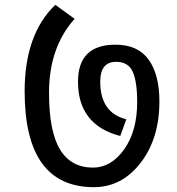

<svg xmlns="http://www.w3.org/2000/svg" viewBox="-20 -795 732 795"><path d="M289 -717Q183 -599 183 -411Q183 -251 228.5 -176Q274 -101 365 -101Q440 -101 494 -176.5Q548 -252 548 -373Q548 -457 529.5 -498Q511 -539 461 -539Q395 -539 395 -457Q395 -328 503 -301L478 -232Q303 -277 303 -457Q303 -610 458 -610Q551 -610 595.5 -548Q640 -486 640 -375Q640 -221 562 -120.5Q484 -20 369 -20Q82 -20 82 -417Q82 -653 209 -775Z"/></svg>

Font: Glegoo
Style: Bold
Weight: 700
Version: Version 2.0.1; ttfautohint (v0.9) -r 48 -G 60